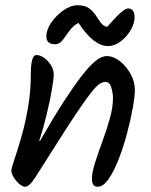

<svg xmlns="http://www.w3.org/2000/svg" viewBox="-20 -704 573 729"><path d="M76 5Q66 5 53.5 -5.5Q41 -16 32 -31Q23 -46 23 -57Q23 -64 34 -96.5Q45 -129 60 -180Q75 -231 86 -293.5Q97 -356 97 -422Q97 -495 118 -495Q133 -495 148 -484Q163 -473 173.5 -456.5Q184 -440 184 -422Q184 -404 176.5 -361Q169 -318 156.5 -266.5Q144 -215 129 -169H132Q184 -260 222.5 -319Q261 -378 288 -413Q315 -448 333.5 -464.5Q352 -481 364 -486Q376 -491 385 -491Q411 -491 435.5 -471.5Q460 -452 476 -423Q492 -394 492 -363Q492 -338 484 -293.5Q476 -249 462.5 -198Q449 -147 431 -100.5Q413 -54 392.5 -24.5Q372 5 351 5Q329 5 329 -25Q329 -49 341 -86.5Q353 -124 369 -167.5Q385 -211 397 -254Q409 -297 409 -332Q409 -350 402.5 -371.5Q396 -393 381 -393Q372 -393 362 -388Q352 -383 336 -364.5Q320 -346 293 -307.5Q266 -269 223 -202Q180 -135 115 -32Q102 -12 92.5 -3.5Q83 5 76 5ZM390 -529Q336 -529 278 -617Q258 -607 244 -587.5Q230 -568 218 -552Q206 -536 189 -536Q156 -536 156 -566Q156 -591 174.5 -618Q193 -645 220.5 -664.5Q248 -684 274 -684Q302 -684 317.5 -673Q333 -662 343 -646.5Q353 -631 362.5 -618Q372 -605 387 -602Q447 -672 466 -672Q491 -672 491 -638Q491 -615 476 -589.5Q461 -564 438 -546.5Q415 -529 390 -529Z"/></svg>

Font: Solitreo
Style: Regular
Weight: 400
Designer: Nathan Gross, Bryan Kirschen, Binghamton University
Foundry: Eli Heuer
Version: Version 1.100; ttfautohint (v1.8.4.7-5d5b)